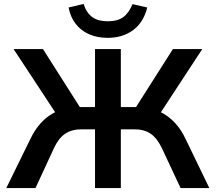

<svg xmlns="http://www.w3.org/2000/svg" viewBox="-20 -954 1094 974"><path d="M12 0 135 -251Q157 -296 185.5 -328Q214 -360 249.5 -379.5Q285 -399 328 -406L272 -366L49 -705H198L397 -392L373 -411H462V-705H593V-411H683L658 -392L857 -705H1006L784 -366L728 -406Q771 -399 806 -379.5Q841 -360 870 -328Q899 -296 920 -252L1042 0H896L801 -203Q777 -253 744.5 -275.5Q712 -298 661 -298H593V0H462V-298H394Q344 -298 310.5 -275.5Q277 -253 254 -203L160 0ZM526 -762Q473 -762 431.5 -780.5Q390 -799 363.5 -833.5Q337 -868 328 -916L404 -934Q419 -888 448.5 -867Q478 -846 526 -846Q576 -846 605 -867Q634 -888 652 -933L727 -916Q708 -840 655 -801Q602 -762 526 -762Z"/></svg>

Font: Nunito Sans 9pt
Style: Bold
Weight: 700
Version: Version 3.101;gftools[0.9.27]